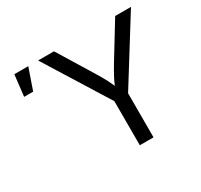

<svg xmlns="http://www.w3.org/2000/svg" viewBox="-151 -926 1179 1124"><g transform="rotate(-30 439.0 -364.0)"><path d="M492.7 0V-297.9L225.1 -727.5H332.5L476.6 -492.7Q501 -453.1 519.8 -417.2Q538.6 -381.3 558.6 -326.7H521.5Q541.5 -382.3 560.5 -418.7Q579.6 -455.1 602.5 -492.7L746.1 -727.5H853L585.4 -297.9V0ZM47.9 -584 64.5 -727.5H158.7L108.9 -584Z"/></g></svg>

Font: Inter Variable
Style: Regular
Weight: 400
Designer: Rasmus Andersson
Foundry: rsms
Version: Version 4.001;git-9221beed3